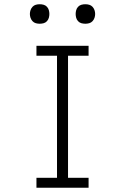

<svg xmlns="http://www.w3.org/2000/svg" viewBox="-20 -886 590 906"><path d="M152 0V-47H249V-623H152V-670H398V-623H301V-47H398V0ZM383 -774Q373 -774 364 -776.5Q355 -779 348.5 -786Q342 -793 339.5 -802Q337 -811 337 -820Q337 -829 339.5 -838Q342 -847 348.5 -854Q355 -861 364 -863.5Q373 -866 383 -866Q392 -866 401 -863.5Q410 -861 416.5 -854Q423 -847 426 -838Q429 -829 429 -820Q429 -811 426 -802Q423 -793 416.5 -786Q410 -779 401 -776.5Q392 -774 383 -774ZM167 -774Q158 -774 149 -776.5Q140 -779 133.5 -786Q127 -793 124 -802Q121 -811 121 -820Q121 -829 124 -838Q127 -847 133.5 -854Q140 -861 149 -863.5Q158 -866 167 -866Q177 -866 186 -863.5Q195 -861 201.5 -854Q208 -847 210.5 -838Q213 -829 213 -820Q213 -811 210.5 -802Q208 -793 201.5 -786Q195 -779 186 -776.5Q177 -774 167 -774Z"/></svg>

Font: Lode Dark Term
Style: Regular
Weight: 400
Monospace: yes
Designer: Belleve Invis
Foundry: Belleve Invis
Version: Version 29.2.0